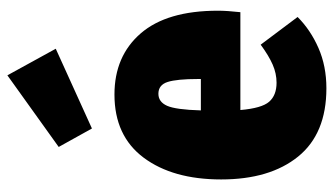

<svg xmlns="http://www.w3.org/2000/svg" viewBox="-212 -672 904 520"><g transform="rotate(-90 240.0 -412.0)"><path d="M467 -213H202Q207 -155 224.5 -135Q242 -115 276 -115Q301 -115 325 -125.5Q349 -136 379 -158L454 -58Q419 -23 370 -1.5Q321 20 261 20Q138 20 76 -56.5Q14 -133 14 -265Q14 -396 73 -475Q132 -554 244 -554Q348 -554 409.5 -483Q471 -412 471 -274Q471 -249 467 -213ZM286 -328Q286 -385 278 -410Q270 -435 246 -435Q224 -435 213.5 -411.5Q203 -388 201 -320H286ZM296 -844 368 -713 152 -615 102 -705Z"/></g></svg>

Font: Fira Sans Extra Condensed Black
Style: Regular
Weight: 900
Width: 1
Designer: Carrois Corporate & Edenspiekermann AG
Foundry: Carrois Corporate GbR & Edenspiekermann AG
Version: Version 4.203